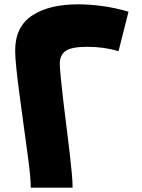

<svg xmlns="http://www.w3.org/2000/svg" viewBox="-20 -866 657 886"><path d="M122 0Q122 -23 119 -56Q116 -89 108.5 -145.5Q101 -202 88 -296Q79 -364 70 -430Q61 -496 55.5 -549.5Q50 -603 50 -632Q50 -743 128.5 -794.5Q207 -846 340 -846Q393 -846 452.5 -838Q512 -830 573 -812L527 -630Q493 -640 457.5 -645Q422 -650 383 -650Q310 -650 283 -631Q256 -612 256 -573Q256 -554 260.5 -507Q265 -460 272 -401.5Q279 -343 286 -287Q295 -216 301.5 -160.5Q308 -105 311.5 -65.5Q315 -26 315 0Z"/></svg>

Font: Alexandria Black
Style: Regular
Weight: 900
Designer: Mohamed Gaber
Foundry: Kief Type Foundry
Version: Version 5.100